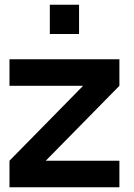

<svg xmlns="http://www.w3.org/2000/svg" viewBox="-20 -790 564 810"><path d="M190.2 -646.7V-770H313.5V-646.7ZM20 0V-112L330.6 -428H20V-540H483.7V-428L173.1 -112H483.7V0Z"/></svg>

Font: Vela Sans GX ExtLt
Style: Regular
Weight: 200
Designer: Principal design: Mikhail Sharanda - project Manrope.
Design modification: Ravid Balaliev
Foundry: Mikhail Sharanda
Version: Version 1.001